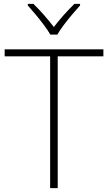

<svg xmlns="http://www.w3.org/2000/svg" viewBox="-20 -1061 555 988"><path d="M277 -93H238V-771H4V-807H512V-771H277ZM239 -883Q227 -904 206.5 -931.5Q186 -959 163.5 -986Q141 -1013 123 -1033V-1041H152Q179 -1015 207 -983Q235 -951 257 -922Q279 -951 307.5 -983Q336 -1015 363 -1041H392V-1033Q374 -1013 351 -986Q328 -959 307.5 -931.5Q287 -904 275 -883Z"/></svg>

Font: Noto Sans Telugu UI ExtraLight
Style: Regular
Weight: 200
Designer: Jelle Bosma - Monotype Design Team
Foundry: Monotype Imaging Inc.
Version: Version 2.005; ttfautohint (v1.8.4.7-5d5b)